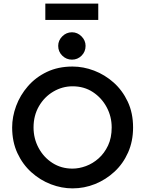

<svg xmlns="http://www.w3.org/2000/svg" viewBox="-20 -1033 797 1059"><path d="M380 6Q320 6 261 -16.5Q202 -39 153.5 -82.5Q105 -126 76 -188.5Q47 -251 47 -330Q47 -389 69 -448.5Q91 -508 134 -557.5Q177 -607 239 -636.5Q301 -666 380 -666Q440 -666 499 -643.5Q558 -621 606.5 -578Q655 -535 684.5 -472.5Q714 -410 714 -330Q714 -254 686.5 -192Q659 -130 611.5 -86Q564 -42 504.5 -18Q445 6 380 6ZM380 -103Q416 -103 454 -117Q492 -131 524 -159.5Q556 -188 576 -230.5Q596 -273 596 -330Q596 -390 568.5 -441.5Q541 -493 492.5 -525Q444 -557 380 -557Q324 -557 274.5 -528Q225 -499 195 -447.5Q165 -396 165 -330Q165 -269 193 -217Q221 -165 269.5 -134Q318 -103 380 -103ZM377 -704Q346 -704 323.5 -726Q301 -748 301 -780Q301 -810 323.5 -832.5Q346 -855 377 -855Q407 -855 429.5 -832.5Q452 -810 452 -780Q452 -748 430 -726Q408 -704 377 -704ZM230 -923V-1013H522V-923Z"/></svg>

Font: Lil Grotesk Bold
Style: Regular
Weight: 700
Designer: Bastien Sozeau
Foundry: NBR — Bastien Sozeau
Version: Version 4.002; ttfautohint (v1.8.4.7-5d5b)